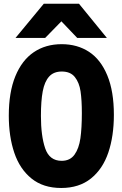

<svg xmlns="http://www.w3.org/2000/svg" viewBox="-20 -966 640 1004"><path d="M26 -361.5Q26 -483.5 60.2 -567.2Q94.5 -651 156.5 -693Q218.5 -735 302.5 -735Q384.5 -735 445.8 -694.8Q507 -654.5 541.2 -571.5Q575.5 -488.5 575.5 -365.5Q575.5 -254.5 546.5 -168.5Q517.5 -82.5 455.8 -32.8Q394 17 300 17Q206 17 144.8 -32.5Q83.5 -82 54.8 -167Q26 -252 26 -361.5ZM408 -374.5Q408 -443 401.2 -488.5Q394.5 -534 371.5 -563Q348.5 -592 303 -592Q260.5 -592 236.8 -565.5Q213 -539 203.5 -488.8Q194 -438.5 194 -359.5Q194 -256 216.2 -190.5Q238.5 -125 302.5 -125Q346.5 -125 369.8 -157.5Q393 -190 400.5 -243.2Q408 -296.5 408 -374.5ZM209 -946.5H393L539 -767.5H384L301 -854.5L216 -767.5H61Z"/></svg>

Font: JuliaMono Black
Style: Regular
Weight: 900
Monospace: yes
Designer: cormullion
Foundry: corm
Version: Version 0.054; ttfautohint (v1.8.4)